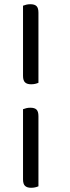

<svg xmlns="http://www.w3.org/2000/svg" viewBox="-20 -702 333 909"><path d="M162 -642V-310Q155 -307 146.5 -305Q138 -303 127 -303Q108 -303 98.5 -312Q89 -321 89 -343V-675Q97 -678 105 -680Q113 -682 124 -682Q144 -682 153 -673Q162 -664 162 -642ZM162 -152V180Q155 183 146.5 185Q138 187 127 187Q108 187 98.5 178Q89 169 89 147V-185Q97 -188 105 -190Q113 -192 124 -192Q144 -192 153 -183Q162 -174 162 -152Z"/></svg>

Font: Baloo Bhaijaan 2
Style: Regular
Weight: 400
Designer: Sanskriti Dholi, Noopur Datye and Ek Type
Foundry: Ek Type
Version: Version 1.701